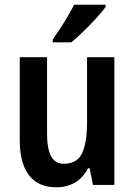

<svg xmlns="http://www.w3.org/2000/svg" viewBox="-20 -786 572 816"><path d="M466 -543V0H375L361 -71H354Q333 -30 298.5 -10Q264 10 220 10Q142 10 103 -41.5Q64 -93 64 -189V-543H180V-217Q180 -90 250 -90Q308 -90 329 -135Q350 -180 350 -267V-543ZM429 -757Q415 -737 389.5 -709Q364 -681 335 -653Q306 -625 283 -606H204V-618Q230 -655 254 -693.5Q278 -732 295 -766H429Z"/></svg>

Font: Noto Sans Myanmar Condensed SemiBold
Style: Regular
Weight: 600
Width: 3
Designer: Monotype Design Team
Foundry: Monotype Imaging Inc.
Version: Version 2.107; ttfautohint (v1.8.4.7-5d5b)